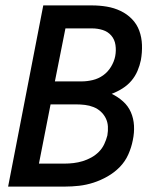

<svg xmlns="http://www.w3.org/2000/svg" viewBox="-20 -690 590 710"><path d="M10 0 140 -670H320Q348 -670 375 -665.5Q402 -661 426 -649.5Q450 -638 468 -619.5Q486 -601 495 -576.5Q504 -552 505 -524Q506 -496 501 -468Q497 -448 488.5 -428Q480 -408 466 -391.5Q452 -375 433 -363Q414 -351 393 -343Q416 -332 435 -315Q454 -298 464 -275Q474 -252 475.5 -225.5Q477 -199 471 -171Q466 -145 454.5 -119Q443 -93 423 -72.5Q403 -52 377.5 -37.5Q352 -23 325.5 -14.5Q299 -6 272.5 -3Q246 0 220 0ZM183 -389H282Q302 -389 323 -394Q344 -399 361.5 -411.5Q379 -424 390.5 -443Q402 -462 406 -482Q410 -503 407 -523.5Q404 -544 391.5 -558.5Q379 -573 360 -579Q341 -585 320 -585H222ZM124 -85H219Q235 -85 252 -87Q269 -89 285.5 -94Q302 -99 317.5 -107.5Q333 -116 345.5 -128.5Q358 -141 365.5 -157Q373 -173 377 -189Q380 -206 379 -222.5Q378 -239 371 -253Q364 -267 352.5 -277.5Q341 -288 326 -294Q311 -300 294.5 -302Q278 -304 261 -304H167Z"/></svg>

Font: Lode Dark
Style: Bold Italic
Weight: 700
Italic angle: -11°
Monospace: yes
Designer: Belleve Invis
Foundry: Belleve Invis
Version: Version 29.2.0; ttfautohint (v1.8.3)